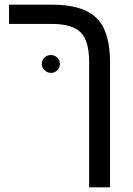

<svg xmlns="http://www.w3.org/2000/svg" viewBox="-20 -619 574 827"><path d="M454 -351V188H364V-352Q364 -442 328 -479Q292 -516 202 -516H19V-599H203Q338 -599 396 -541Q454 -484 454 -351ZM160 -343Q160 -360 171.5 -371Q183 -382 199 -382Q215 -382 226.5 -371Q238 -360 238 -343Q238 -327 226.5 -316Q215 -305 199 -305Q184 -305 172 -316.5Q160 -328 160 -343Z"/></svg>

Font: Libra Sans
Style: Regular
Weight: 400
Foundry: Context Ltd
Version: Version 1.002